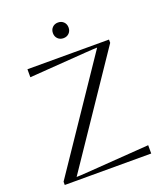

<svg xmlns="http://www.w3.org/2000/svg" viewBox="-159 -1000 950 1106"><g transform="rotate(-20 315.5 -446.5)"><path d="M575 0H45V-20L491 -680Q475 -680 418 -676L71 -651V-700H571V-680L125 -20Q142 -20 198 -24L575 -51ZM280 -845Q280 -866 293.5 -879.5Q307 -893 328 -893Q349 -893 362.5 -879.5Q376 -866 376 -845Q376 -824 362.5 -810.5Q349 -797 328 -797Q307 -797 293.5 -810.5Q280 -824 280 -845Z"/></g></svg>

Font: Aboreto
Style: Regular
Weight: 400
Designer: Dominik Jáger
Foundry: Dominik Jáger
Version: Version 1.001; ttfautohint (v1.8.4.7-5d5b)